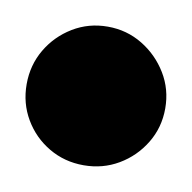

<svg xmlns="http://www.w3.org/2000/svg" viewBox="-103 -784 307 307"><g transform="rotate(10 50.5 -630.5)"><path d="M-62 -630Q-62 -599 -47 -573.5Q-32 -548 -6.5 -533Q19 -518 50 -518Q81 -518 106.5 -533Q132 -548 147.5 -573.5Q163 -599 163 -630Q163 -661 147.5 -686.5Q132 -712 106.5 -727.5Q81 -743 50 -743Q19 -743 -6.5 -727.5Q-32 -712 -47 -686.5Q-62 -661 -62 -630Z"/></g></svg>

Font: Linefont Black
Style: Regular
Weight: 900
Monospace: yes
Version: Version 3.002;gftools[0.9.33]